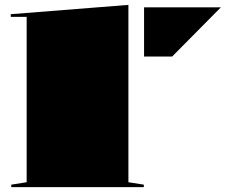

<svg xmlns="http://www.w3.org/2000/svg" viewBox="-20 -765 945 785"><path d="M505 -20 568 -10V0H26V-10L89 -20V-696H24V-707L505 -745ZM569 -534V-735H883L684 -534Z"/></svg>

Font: Kalnia Expanded SemiBold
Style: Regular
Weight: 600
Width: 7
Designer: Frida Medrano
Foundry: Frida Medrano
Version: Version 1.105